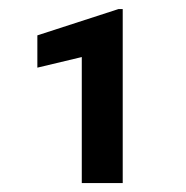

<svg xmlns="http://www.w3.org/2000/svg" viewBox="-20 -730 410 424"><path d="M251 -325.7H160.6V-604L62.5 -580.6V-651.9L241.7 -710H251Z"/></svg>

Font: Roboto Medium
Style: Regular
Weight: 500
Designer: Google
Version: Version 2.134; 2016; ttfautohint (v1.6)